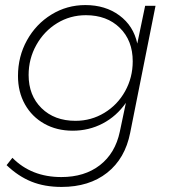

<svg xmlns="http://www.w3.org/2000/svg" viewBox="-20 -544 672 758"><path d="M6 108 29 79Q104 155 222 155Q314 155 374.5 108Q435 61 453 -24L477 -138Q440 -85 385.5 -56.5Q331 -28 267 -28Q204 -28 155 -55.5Q106 -83 78.5 -132Q51 -181 51 -244Q51 -321 86.5 -385Q122 -449 183 -486.5Q244 -524 317 -524Q396 -524 451.5 -483Q507 -442 522 -372L553 -521H594L494 -20Q474 82 403 138Q332 194 223 194Q156 194 104 173Q52 152 6 108ZM504 -302Q504 -384 453 -434Q402 -484 319 -484Q257 -484 205.5 -452.5Q154 -421 123.5 -366.5Q93 -312 93 -248Q93 -167 144 -117Q195 -67 278 -67Q340 -67 392 -98.5Q444 -130 474 -184Q504 -238 504 -302Z"/></svg>

Font: Gontserrat ExtraLight
Style: Italic
Weight: 275
Italic angle: -11.3°
Designer: Julieta Ulanovsky
Foundry: Julieta Ulanovsky
Version: Version 6.001